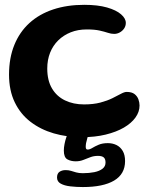

<svg xmlns="http://www.w3.org/2000/svg" viewBox="-20 -532 631 776"><path d="M311 22.5Q250.5 22.5 197.2 7Q144 -8.5 103.2 -39.8Q62.5 -71 39.5 -118.8Q16.5 -166.5 16.5 -230.5Q16.5 -297.5 37.8 -350Q59 -402.5 98.8 -438.8Q138.5 -475 194.8 -493.8Q251 -512.5 320.5 -512.5Q375 -512.5 412.5 -501.8Q450 -491 469.2 -474.2Q488.5 -457.5 488.5 -439.5Q488.5 -427 481.8 -417Q475 -407 464.2 -401Q453.5 -395 441.5 -395Q429 -395 415.8 -399.5Q402.5 -404 382.5 -408.5Q362.5 -413 330.5 -413Q295 -413 266 -401.5Q237 -390 215.5 -369Q194 -348 182.5 -319Q171 -290 171 -255Q171 -207 190 -174.8Q209 -142.5 242.8 -126.2Q276.5 -110 319.5 -110Q357.5 -110 385.8 -117.5Q414 -125 434.5 -135.2Q455 -145.5 469 -153Q483 -160.5 492 -160.5Q512.5 -160.5 523.8 -151.8Q535 -143 539.5 -130.2Q544 -117.5 544 -105.5Q544 -80 527.5 -57Q511 -34 480.5 -16.2Q450 1.5 407 12Q364 22.5 311 22.5ZM315 224Q288.5 224 264.5 221.2Q240.5 218.5 225.5 210.2Q210.5 202 210.5 185.5Q210.5 169 220.8 162.2Q231 155.5 245 155.5Q257 155.5 266.8 158.5Q276.5 161.5 287.8 164.8Q299 168 315 168Q340.5 168 361.2 163.8Q382 159.5 394.2 150Q406.5 140.5 406.5 125Q406.5 110 399 104Q391.5 98 376 98Q359 98 344.8 103.5Q330.5 109 316.5 114.5Q302.5 120 286 120Q266.5 120 252.2 112Q238 104 238 76.5Q238 64.5 240.8 50.2Q243.5 36 248 23Q252.5 10 256 3Q262.5 -9 273.5 -17.2Q284.5 -25.5 306 -25.5Q321.5 -25.5 329.5 -17.5Q337.5 -9.5 337.5 1Q337.5 13 332 30Q326.5 47 326.5 61.5Q326.5 72.5 334 72.5Q342.5 72.5 353 66Q363.5 59.5 378.8 53Q394 46.5 416 46.5Q435 46.5 450.8 54.2Q466.5 62 476 78Q485.5 94 485.5 119Q485.5 171.5 441.2 197.8Q397 224 315 224Z"/></svg>

Font: Gluten Thin Medium
Style: Regular
Weight: 500
Version: Version 1.300